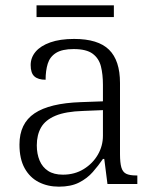

<svg xmlns="http://www.w3.org/2000/svg" viewBox="-20 -690 582 720"><path d="M201 10Q159 10 125.5 -7Q92 -24 72.5 -59Q53 -94 53 -148Q53 -227 109.5 -265Q166 -303 283 -307L366 -310V-372Q366 -411 358.5 -441Q351 -471 327.5 -488.5Q304 -506 256 -506Q213 -506 190 -491.5Q167 -477 159 -451Q151 -425 151 -391Q123 -391 109 -403.5Q95 -416 95 -446Q95 -474 113.5 -496Q132 -518 168.5 -531Q205 -544 258 -544Q348 -544 389 -503.5Q430 -463 430 -379V-112Q430 -80 435 -62.5Q440 -45 453 -38.5Q466 -32 491 -32H495V0H383L371 -94H366Q349 -69 328 -45Q307 -21 276.5 -5.5Q246 10 201 10ZM216 -35Q260 -35 294 -56Q328 -77 347 -110Q366 -143 366 -181V-277L292 -274Q226 -272 188 -256Q150 -240 134 -212Q118 -184 118 -145Q118 -113 128.5 -88Q139 -63 160.5 -49Q182 -35 216 -35ZM117 -626V-670H407V-626Z"/></svg>

Font: Noto Serif Armenian Light
Style: Regular
Weight: 300
Version: Version 2.007